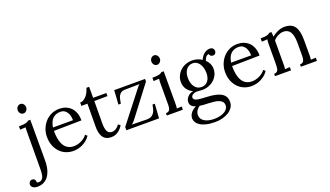

<svg xmlns="http://www.w3.org/2000/svg" viewBox="-135 -1029 2952 1718"><g transform="rotate(-20 1341.0 -170.5)"><path d="M-65.9 161.1Q-65.9 147.5 -56.9 136.7Q-47.9 126 -33.7 126Q-24.4 126 -18.3 128.9Q-12.2 131.8 -8.3 136.7Q-4.4 141.6 -2.7 147.2Q-1 152.8 -1 157.2Q-1 159.2 -1 160.6Q-1 162.1 -1.5 164.1Q9.3 168.5 17.6 168.5Q22.5 168.5 30.5 166.5Q38.6 164.6 48.3 155.8Q60.5 144 65.2 120.1Q69.8 96.2 69.8 64.9L71.3 -284.7Q71.3 -295.9 71.5 -306.9Q71.8 -317.9 73.2 -333L20.5 -330.1V-361.8Q44.9 -361.8 61.3 -363.3Q77.6 -364.7 87.9 -367.4Q98.1 -370.1 104 -373.8Q109.9 -377.4 114.3 -381.8H135.7V2.4Q135.7 54.7 125 92.5Q114.3 130.4 95 155Q75.7 179.7 49.8 191.4Q23.9 203.1 -6.3 203.1Q-22 203.1 -33.2 199.5Q-44.4 195.8 -51.8 189.9Q-59.1 184.1 -62.5 176.8Q-65.9 169.4 -65.9 161.1ZM139.6 -500Q139.6 -491.2 136.2 -483.2Q132.8 -475.1 127.2 -469Q121.6 -462.9 114.3 -459.5Q106.9 -456.1 99.1 -456.1Q90.8 -456.1 83.5 -459.5Q76.2 -462.9 70.6 -469Q64.9 -475.1 62 -483.2Q59.1 -491.2 59.1 -500Q59.1 -509.8 62.3 -517.8Q65.4 -525.9 71 -532.2Q76.7 -538.6 84 -542Q91.3 -545.4 99.6 -545.4Q108.4 -545.4 115.5 -542Q122.6 -538.6 127.9 -532.2Q133.3 -525.9 136.5 -517.8Q139.6 -509.8 139.6 -500Z M412.6 -357.4Q368.7 -357.4 340.3 -331.5Q312 -305.7 302.7 -248H493.7Q493.7 -267.6 489.3 -287.1Q484.9 -306.6 475.1 -322.3Q465.3 -337.9 450 -347.7Q434.6 -357.4 412.6 -357.4ZM564 -220.7 300.3 -216.3Q300.3 -173.3 307.1 -138.2Q314 -103 328.9 -78.1Q343.8 -53.2 367.4 -39.8Q391.1 -26.4 423.8 -26.4Q441.4 -26.4 459.7 -31Q478 -35.6 495.1 -43.9Q512.2 -52.2 526.4 -63.7Q540.5 -75.2 550.3 -88.4L568.4 -73.2Q553.2 -50.3 533 -33.9Q512.7 -17.6 491 -7.3Q469.2 2.9 447.3 7.6Q425.3 12.2 406.2 12.2Q367.2 12.2 333.7 -1.7Q300.3 -15.6 275.9 -41.7Q251.5 -67.9 237.3 -104.2Q223.1 -140.6 223.1 -186.5Q223.1 -226.1 236.8 -262Q250.5 -297.9 275.4 -325.7Q300.3 -353.5 335 -369.9Q369.6 -386.2 412.1 -386.2Q442.9 -386.2 470.5 -376Q498 -365.7 519 -345.5Q540 -325.2 552 -293.9Q564 -262.7 564 -220.7Z M607.9 -374.5Q627.9 -374.5 644 -385Q660.2 -395.5 672.4 -411.1Q684.6 -426.8 692.9 -445.1Q701.2 -463.4 706.1 -479.5H731.4Q731.4 -449.2 731.4 -423.3Q731.4 -397.5 731.4 -374.5H857.4V-345.2L731.4 -343.8Q731 -294.9 731 -260.5Q731 -226.1 730.7 -203.1Q730.5 -180.2 730.5 -166.7Q730.5 -153.3 730.2 -146.5Q730 -139.6 730 -137.7Q730 -135.7 730 -135.3Q730 -109.9 732.9 -90.3Q735.8 -70.8 742.2 -57.4Q748.5 -43.9 759.5 -37.1Q770.5 -30.3 786.6 -30.3Q806.2 -30.3 825.2 -42Q844.2 -53.7 858.9 -75.2L878.9 -59.1Q862.3 -34.2 846.2 -20Q830.1 -5.9 815.4 1.2Q800.8 8.3 788.1 10.3Q775.4 12.2 766.1 12.2Q754.4 12.2 742.7 10.3Q731 8.3 719.5 3.2Q708 -2 697.8 -11.7Q687.5 -21.5 679.9 -36.9Q672.4 -52.2 668 -74.2Q663.6 -96.2 664.1 -126L665.5 -342.8L607.9 -342.3Z M911.6 0V-30.8Q1138.7 -322.3 1144.3 -328.9Q1149.9 -335.4 1154.8 -340.6Q1159.7 -345.7 1163.6 -348.1L1022.5 -345.7Q1002 -345.7 988.3 -337.2Q974.6 -328.6 966.3 -314.5Q958 -300.3 953.9 -281Q949.7 -261.7 946.3 -240.2H923.3L932.1 -374.5H1225.6V-350.1L1014.6 -72.8Q1009.8 -66.4 1005.6 -61.3Q1001.5 -56.2 997.1 -51.3Q992.7 -46.4 987.5 -41.5Q982.4 -36.6 975.6 -30.8L1119.6 -28.3Q1143.1 -28.3 1158.9 -36.6Q1174.8 -44.9 1185.1 -59.6Q1195.3 -74.2 1200.9 -94Q1206.5 -113.8 1210 -136.2H1231.9L1222.7 0Z M1341.3 -284.7Q1341.3 -295.9 1341.8 -306.9Q1342.3 -317.9 1344.2 -333L1291 -330.1V-361.8Q1315.9 -361.8 1331.8 -363.3Q1347.7 -364.7 1357.9 -367.7Q1368.2 -370.6 1374 -374Q1379.9 -377.4 1384.3 -381.8H1405.8V-79.1Q1405.8 -64.5 1405.3 -53Q1404.8 -41.5 1402.8 -28.3L1449.7 -30.8V0H1296.9V-22.5Q1314.5 -22.5 1323.2 -29.1Q1332 -35.6 1336.2 -47.9Q1340.3 -60.1 1340.8 -76.9Q1341.3 -93.8 1341.3 -113.8ZM1412.6 -500Q1412.6 -491.2 1409.2 -483.2Q1405.8 -475.1 1400.1 -469Q1394.5 -462.9 1387.2 -459.5Q1379.9 -456.1 1372.1 -456.1Q1363.8 -456.1 1356.4 -459.5Q1349.1 -462.9 1343.5 -469Q1337.9 -475.1 1335 -483.2Q1332 -491.2 1332 -500Q1332 -509.8 1335.2 -517.8Q1338.4 -525.9 1344 -532.2Q1349.6 -538.6 1356.9 -542Q1364.3 -545.4 1372.6 -545.4Q1381.3 -545.4 1388.4 -542Q1395.5 -538.6 1400.9 -532.2Q1406.2 -525.9 1409.4 -517.8Q1412.6 -509.8 1412.6 -500Z M1679.7 24.4Q1658.7 23.9 1639.4 22.7Q1620.1 21.5 1602.5 18.6Q1581.5 32.2 1570.3 51.5Q1559.1 70.8 1559.1 92.8Q1559.1 111.3 1568.1 126.2Q1577.1 141.1 1593.8 151.6Q1610.4 162.1 1634 168Q1657.7 173.8 1686.5 173.8Q1718.8 173.8 1744.1 167.2Q1769.5 160.6 1787.1 149.7Q1804.7 138.7 1813.7 124.3Q1822.8 109.9 1822.8 93.8Q1822.8 72.8 1812 59.8Q1801.3 46.9 1782.2 39.3Q1763.2 31.7 1736.8 28.6Q1710.4 25.4 1679.7 24.4ZM1672.9 -360.4Q1652.8 -360.4 1637.2 -352.3Q1621.6 -344.2 1610.8 -329.8Q1600.1 -315.4 1594.2 -296.1Q1588.4 -276.9 1588.4 -254.4Q1588.4 -227.5 1594.2 -205.3Q1600.1 -183.1 1611.6 -167Q1623 -150.9 1639.4 -142.1Q1655.8 -133.3 1676.8 -133.3Q1697.3 -133.3 1712.9 -141.1Q1728.5 -148.9 1739 -162.6Q1749.5 -176.3 1754.9 -195.1Q1760.3 -213.9 1760.3 -235.8Q1760.3 -260.3 1754.6 -283Q1749 -305.7 1738 -322.8Q1727.1 -339.8 1710.7 -350.1Q1694.3 -360.4 1672.9 -360.4ZM1836.9 -389.2Q1827.1 -387.7 1819.8 -383.3Q1812.5 -378.9 1807.1 -371.8Q1801.8 -364.7 1798.3 -356.7Q1794.9 -348.6 1793 -339.8Q1811.5 -322.8 1822.3 -299.8Q1833 -276.9 1833 -251Q1833 -219.2 1820.1 -192.6Q1807.1 -166 1785.2 -146.7Q1763.2 -127.4 1734.6 -116.9Q1706.1 -106.4 1674.3 -106.4Q1660.6 -106.4 1649.9 -108.2Q1639.2 -109.9 1624.5 -109.9Q1610.4 -109.9 1598.9 -106.2Q1587.4 -102.5 1579.6 -96.2Q1571.8 -89.8 1569.1 -83.7Q1566.4 -77.6 1566.4 -73.2Q1566.4 -69.3 1567.9 -64.5Q1570.8 -55.7 1580.1 -50Q1589.4 -44.4 1604.2 -41.5Q1619.1 -38.6 1639.9 -37.1Q1660.6 -35.6 1686.5 -34.2Q1729.5 -32.7 1763.7 -26.1Q1797.9 -19.5 1821.8 -6.6Q1845.7 6.3 1858.2 26.9Q1870.6 47.4 1870.6 77.6Q1870.6 108.4 1854.5 131.6Q1838.4 154.8 1812.3 170.7Q1786.1 186.5 1753.4 194.8Q1720.7 203.1 1687.5 203.1Q1636.7 203.1 1601.1 194.3Q1565.4 185.5 1543.2 170.9Q1521 156.2 1510.7 138.2Q1500.5 120.1 1500.5 101.6Q1500.5 84.5 1507.1 70.3Q1513.7 56.2 1523.7 44.7Q1533.7 33.2 1545.9 24.9Q1558.1 16.6 1569.3 11.7Q1545.4 4.4 1531.5 -9.3Q1517.6 -22.9 1517.6 -47.4Q1517.6 -60.5 1523.2 -73Q1528.8 -85.4 1538.6 -96.2Q1548.3 -106.9 1562 -114.3Q1575.7 -121.6 1592.3 -124.5Q1575.2 -132.3 1561.3 -143.8Q1547.4 -155.3 1537.4 -169.7Q1527.3 -184.1 1522.2 -201.4Q1517.1 -218.8 1517.1 -238.3Q1517.1 -272 1530.8 -299.3Q1544.4 -326.7 1566.4 -346.2Q1588.4 -365.7 1616.7 -376Q1645 -386.2 1674.3 -386.2Q1699.7 -386.2 1724.1 -379.2Q1748.5 -372.1 1769.5 -358.4Q1774.9 -374 1784.4 -387.5Q1793.9 -400.9 1805.9 -410.6Q1817.9 -420.4 1831.8 -426Q1845.7 -431.6 1860.4 -431.6Q1879.4 -431.6 1889.9 -421.6Q1900.4 -411.6 1900.4 -394Q1900.4 -389.6 1898.7 -384.3Q1897 -378.9 1893.1 -374Q1889.2 -369.1 1882.8 -366Q1876.5 -362.8 1867.7 -363.3Q1855 -363.3 1846.9 -370.8Q1838.9 -378.4 1836.9 -389.2Z M2108.9 -357.4Q2064.9 -357.4 2036.6 -331.5Q2008.3 -305.7 1999 -248H2189.9Q2189.9 -267.6 2185.5 -287.1Q2181.2 -306.6 2171.4 -322.3Q2161.6 -337.9 2146.2 -347.7Q2130.9 -357.4 2108.9 -357.4ZM2260.3 -220.7 1996.6 -216.3Q1996.6 -173.3 2003.4 -138.2Q2010.3 -103 2025.1 -78.1Q2040 -53.2 2063.7 -39.8Q2087.4 -26.4 2120.1 -26.4Q2137.7 -26.4 2156 -31Q2174.3 -35.6 2191.4 -43.9Q2208.5 -52.2 2222.7 -63.7Q2236.8 -75.2 2246.6 -88.4L2264.6 -73.2Q2249.5 -50.3 2229.2 -33.9Q2209 -17.6 2187.3 -7.3Q2165.5 2.9 2143.6 7.6Q2121.6 12.2 2102.5 12.2Q2063.5 12.2 2030 -1.7Q1996.6 -15.6 1972.2 -41.7Q1947.8 -67.9 1933.6 -104.2Q1919.4 -140.6 1919.4 -186.5Q1919.4 -226.1 1933.1 -262Q1946.8 -297.9 1971.7 -325.7Q1996.6 -353.5 2031.2 -369.9Q2065.9 -386.2 2108.4 -386.2Q2139.2 -386.2 2166.7 -376Q2194.3 -365.7 2215.3 -345.5Q2236.3 -325.2 2248.3 -293.9Q2260.3 -262.7 2260.3 -220.7Z M2371.6 -284.7Q2371.6 -295.9 2372.1 -308.1Q2372.6 -320.3 2374.5 -333L2321.8 -330.1V-361.8Q2346.2 -361.8 2361.6 -363.3Q2377 -364.7 2386.2 -367.7Q2395.5 -370.6 2400.6 -374Q2405.8 -377.4 2410.2 -381.8H2431.6Q2432.6 -373 2433.6 -362.3Q2434.6 -351.6 2435.1 -336.4Q2447.3 -347.2 2461.7 -356.2Q2476.1 -365.2 2491.7 -372.1Q2507.3 -378.9 2523.9 -382.6Q2540.5 -386.2 2556.6 -386.2Q2622.1 -386.2 2651.9 -345.5Q2681.6 -304.7 2681.6 -219.2V-79.1Q2681.6 -64.5 2681.4 -53Q2681.2 -41.5 2678.7 -28.3L2726.1 -30.8V0H2573.2V-22.5Q2590.3 -22.5 2599.4 -29.1Q2608.4 -35.6 2612.3 -47.9Q2616.2 -60.1 2616.9 -76.9Q2617.7 -93.8 2617.7 -113.8V-218.3Q2616.7 -283.2 2596.2 -315.9Q2575.7 -348.6 2531.2 -348.6Q2517.6 -348.6 2504.2 -344.5Q2490.7 -340.3 2478.3 -334Q2465.8 -327.6 2454.8 -318.8Q2443.8 -310.1 2436 -299.8Q2436 -293 2436 -285.6Q2436 -278.3 2436 -270.5L2435.5 -79.1Q2435.5 -64.5 2435.1 -53Q2434.6 -41.5 2432.6 -28.3L2479.5 -30.8V0H2326.7V-22.5Q2344.2 -22.5 2353 -29.1Q2361.8 -35.6 2365.7 -47.9Q2369.6 -60.1 2370.1 -76.9Q2370.6 -93.8 2371.1 -113.8Z"/></g></svg>

Font: Parastoo Print
Style: Print
Weight: 400
Foundry: Saber Rastikerdar (saber.rastikerdar@gmail.com)
Version: Version 1.0.0-alpha5